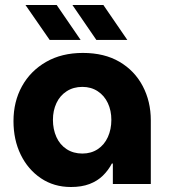

<svg xmlns="http://www.w3.org/2000/svg" viewBox="-20 -737 677 769"><path d="M264 12Q196 12 144 -23Q92 -58 63 -117.5Q34 -177 34 -252Q34 -330 68 -391.5Q102 -453 164.5 -489Q227 -525 312 -525Q398 -525 458.5 -489.5Q519 -454 551.5 -392.5Q584 -331 584 -255V0H432V-82H428Q414 -55 392 -33.5Q370 -12 338.5 0Q307 12 264 12ZM310 -122Q345 -122 371.5 -139.5Q398 -157 412 -188Q426 -219 426 -257Q426 -294 412 -324Q398 -354 371.5 -371.5Q345 -389 310 -389Q274 -389 247 -371.5Q220 -354 206 -324Q192 -294 192 -257Q192 -219 206 -188Q220 -157 247 -139.5Q274 -122 310 -122ZM366 -577 270 -717H394L490 -577ZM179 -577 82 -717H207L303 -577Z"/></svg>

Font: MuseoModerno Thin
Style: Bold
Weight: 700
Version: Version 1.003